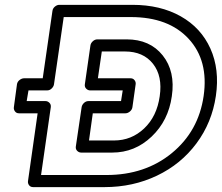

<svg xmlns="http://www.w3.org/2000/svg" viewBox="-20 -745 913 790"><path d="M37.1 -304.2 49.8 -397.9Q51.3 -408.7 60.5 -415.8Q69.8 -422.9 79.1 -422.9H155.8L195.8 -700.2Q197.3 -710.9 206.1 -718Q214.8 -725.1 224.1 -725.1H524.9Q639.6 -725.1 723.4 -678Q807.1 -630.9 845.7 -545.2Q884.3 -459.5 868.2 -350.1Q852.1 -240.7 788.3 -155Q724.6 -69.3 625.7 -22.2Q526.9 24.9 410.2 24.9H116.2Q105.5 24.9 99.6 17.1Q93.8 9.3 95.2 0L134.8 -278.8H58.1Q47.4 -278.8 41.5 -286.9Q35.6 -294.9 37.1 -304.2ZM89.8 -329.1H167Q176.3 -329.1 183.3 -322Q190.4 -314.9 189 -304.2L148.9 -24.9H418Q577.1 -24.9 687 -115Q796.9 -205.1 817.9 -350.1Q838.9 -495.6 756.3 -585.2Q673.8 -674.8 518.1 -674.8H242.2L202.1 -397.9Q200.7 -388.7 192.6 -380.9Q184.6 -373 173.8 -373H97.2ZM292 -142.1 315.9 -304.2Q317.4 -313.5 325.4 -321.3Q333.5 -329.1 344.2 -329.1H478L484.9 -373H351.1Q341.8 -373 334.7 -380.1Q327.6 -387.2 329.1 -397.9L352.1 -558.1Q353.5 -567.4 361.8 -575.2Q370.1 -583 380.9 -583H501Q596.7 -583 649.4 -517.1Q702.1 -451.2 687 -349.1Q672.9 -248.5 603.8 -182.9Q534.7 -117.2 441.9 -117.2H314Q304.7 -117.2 297.6 -124.3Q290.5 -131.3 292 -142.1ZM346.2 -167H449.2Q521 -167 573.2 -216.6Q625.5 -266.1 637.2 -349.1Q649.4 -432.1 609.4 -482.7Q569.3 -533.2 494.1 -533.2H398.9L382.8 -422.9H517.1Q527.8 -422.9 533.7 -415Q539.6 -407.2 538.1 -397.9L524.9 -304.2Q523.4 -293.5 514.4 -286.1Q505.4 -278.8 496.1 -278.8H361.8Z"/></svg>

Font: Trueno Bold Outline
Style: Italic
Weight: 700
Width: 6
Designer: Julieta Ulanovsky
Foundry: Julieta Ulanovsky
Version: Version 3.001b | FøM Fix